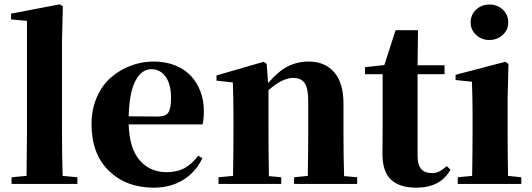

<svg xmlns="http://www.w3.org/2000/svg" viewBox="-20 -846 2446 883"><path d="M268.1 -37.1 335.9 -30.8V0H33.2V-30.8L102.1 -37.1Q104 -167 104 -237.8V-750L30.8 -756.8V-783.2L254.9 -826.2L269 -816.9L265.1 -655.8V-237.8Q265.1 -134.8 268.1 -37.1Z M891.6 -129.9 910.6 -118.2Q879.9 -53.7 821.8 -18.3Q763.7 17.1 687.5 17.1Q560.5 17.1 480.7 -60.5Q400.9 -138.2 400.9 -274.9Q400.9 -342.8 425.3 -398.7Q449.7 -454.6 490.2 -489.7Q530.8 -524.9 581.3 -543.9Q631.8 -563 686.5 -563Q741.2 -563 785.6 -545.2Q830.1 -527.3 858.6 -496.3Q887.2 -465.3 902.3 -424.1Q917.5 -382.8 917.5 -335Q917.5 -296.9 911.6 -273.9H571.8Q575.2 -162.6 622.8 -108.4Q670.4 -54.2 745.6 -54.2Q795.4 -54.2 830.1 -73.7Q864.7 -93.3 891.6 -129.9ZM571.8 -311 707.5 -310.1Q741.7 -310.1 754.2 -328.6Q766.6 -347.2 766.6 -395Q766.6 -458.5 741.7 -493.2Q716.8 -527.8 675.8 -527.8Q631.3 -527.8 603 -474.6Q574.7 -421.4 571.8 -311Z M1562.5 -36.1 1622.6 -30.8V0H1332.5V-30.8L1395.5 -37.1Q1397.5 -153.3 1397.5 -237.8V-381.8Q1397.5 -439.5 1381.1 -463.6Q1364.7 -487.8 1328.6 -487.8Q1278.8 -487.8 1214.8 -431.2V-237.8Q1214.8 -154.3 1216.8 -36.1L1273.4 -30.8V0H984.9V-30.8L1051.8 -37.1Q1053.7 -155.3 1053.7 -237.8V-320.8Q1053.7 -395 1050.8 -466.8L975.6 -475.1V-499L1192.9 -562L1206.5 -551.8L1212.9 -463.9Q1260.3 -519 1304.2 -541Q1348.1 -563 1399.9 -563Q1473.6 -563 1516.6 -514.2Q1559.6 -465.3 1559.6 -370.1V-237.8Q1559.6 -123 1562.5 -36.1Z M2034.7 -82 2051.8 -65.9Q2006.3 17.1 1894.5 17.1Q1816.4 17.1 1777.3 -20.8Q1738.3 -58.6 1738.8 -140.1Q1738.8 -158.7 1739.3 -193.1Q1739.7 -227.5 1739.7 -249V-504.9H1658.7V-537.1L1747.6 -546.9L1799.3 -707H1902.3L1900.4 -545.9H2024.4V-504.9H1900.4V-127Q1900.4 -49.8 1966.3 -49.8Q1984.4 -49.8 1999.3 -57.1Q2014.2 -64.5 2034.7 -82Z M2230.5 -662.1Q2194.8 -662.1 2169.7 -685.3Q2144.5 -708.5 2144.5 -743.2Q2144.5 -778.3 2169.7 -801.8Q2194.8 -825.2 2230.5 -825.2Q2267.1 -825.2 2292.2 -802Q2317.4 -778.8 2317.4 -743.2Q2317.4 -708.5 2292 -685.3Q2266.6 -662.1 2230.5 -662.1ZM2316.4 -37.1 2377.4 -30.8V0H2085.4V-30.8L2151.4 -37.1Q2153.3 -155.3 2153.3 -237.8V-317.9Q2153.3 -394 2150.4 -470.2L2075.2 -478V-502L2304.2 -562L2318.4 -551.8L2314.5 -392.1V-237.8Q2314.5 -153.3 2316.4 -37.1Z"/></svg>

Font: Noto Serif JP Black
Style: Regular
Weight: 900
Designer: Ryoko NISHIZUKA  (kana & ideographs); Frank Grießhammer (Latin, Greek & Cyrillic); Wenlong ZHANG  (bopomofo); Sandoll Co
Foundry: Adobe Systems Incorporated
Version: Version 1.001;PS 1.001;hotconv 16.6.54;makeotf.lib2.5.65590